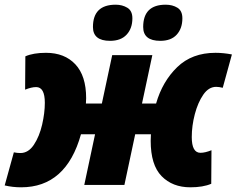

<svg xmlns="http://www.w3.org/2000/svg" viewBox="-43 -788 1008 818"><path d="M521 -710Q521 -742 499.5 -755Q478 -768 450 -768Q353 -768 353 -673Q353 -614 426 -614Q472 -614 496.5 -640.5Q521 -667 521 -710ZM734 -710Q734 -742 713 -755Q692 -768 663 -768Q567 -768 567 -673Q567 -614 640 -614Q686 -614 710 -640.5Q734 -667 734 -710ZM302 -216H362L316 0H487L533 -216H600Q599 -196 599 -188Q599 -85 645.5 -37.5Q692 10 768 10Q822 10 857 -5L858 -148Q831 -137 811 -137Q774 -137 774 -204Q774 -252 787 -301.5Q800 -351 823 -384.5Q846 -418 878 -418Q890 -418 906 -414L945 -556Q909 -563 875 -563Q775 -563 712 -502Q649 -441 622 -347H562L606 -553H435L391 -347H323Q323 -353 323.5 -358Q324 -363 324 -370Q324 -465 278 -514Q232 -563 153 -563Q99 -563 65 -548L64 -406Q91 -417 111 -417Q148 -417 148 -350Q148 -307 136.5 -257Q125 -207 101.5 -171.5Q78 -136 44 -136Q30 -136 16 -139L-23 2Q11 10 47 10Q239 10 302 -216Z"/></svg>

Font: Noto Sans Display SemiCondensed Black
Style: Italic
Weight: 900
Width: 4
Designer: Monotype Design team
Foundry: Monotype Imaging Inc.
Version: 1.000